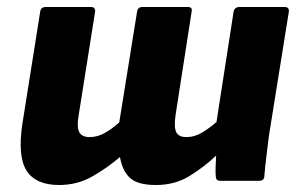

<svg xmlns="http://www.w3.org/2000/svg" viewBox="-20 -517 846 549"><path d="M149 12Q82 12 56 -29Q30 -70 44 -163L95 -484Q97 -497 111 -497H240Q253 -497 252 -484L205 -188Q199 -154 206.5 -139.5Q214 -125 236 -125Q259 -125 280 -137Q301 -149 321 -167L372 -484Q374 -497 387 -497H517Q531 -497 528 -484L482 -188Q477 -153 484 -139Q491 -125 513 -125Q536 -125 557 -137.5Q578 -150 599 -168L648 -484Q651 -497 665 -497H794Q807 -497 806 -484L749 -129Q745 -97 741.5 -68.5Q738 -40 736 -15Q736 0 721 0H609Q598 0 597 -12Q596 -24 596.5 -39.5Q597 -55 598 -72Q563 -39 521.5 -13.5Q480 12 426 12Q374 12 352 -8Q330 -28 323 -68Q287 -37 244 -12.5Q201 12 149 12Z"/></svg>

Font: Sofia Sans Black
Style: Italic
Weight: 900
Italic angle: -9°
Version: Version 4.100-B